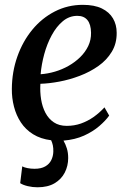

<svg xmlns="http://www.w3.org/2000/svg" viewBox="-20 -572 526 794"><path d="M135 202.5Q114.5 202.5 94.8 197.8Q75 193 63.5 185.5L72 116Q80 120.5 93.8 123.2Q107.5 126 123 126Q150 126 167 116.2Q184 106.5 192 90.2Q200 74 200.5 55Q201 40.5 198.5 29Q196 17.5 191.5 8Q148 2.5 117 -16.8Q86 -36 66.5 -65.5Q47 -95 37.8 -131Q28.5 -167 29 -204.5Q29.5 -275.5 51.8 -338.2Q74 -401 113.5 -449Q153 -497 206.5 -524.5Q260 -552 322.5 -552Q370.5 -552 401.2 -537Q432 -522 447.2 -496Q462.5 -470 462.5 -436.5Q463 -392 442.2 -357.8Q421.5 -323.5 386.8 -299Q352 -274.5 310 -258.5Q268 -242.5 225.2 -234.5Q182.5 -226.5 147 -225.5Q145 -192 150 -161Q155 -130 168 -105.2Q181 -80.5 202.8 -66Q224.5 -51.5 256 -51.5Q287 -51.5 314.8 -61.2Q342.5 -71 367 -88.2Q391.5 -105.5 412 -128L431.5 -94Q417 -73.5 390.8 -50.8Q364.5 -28 327.5 -11.2Q290.5 5.5 242.5 9.5Q251 24 256.5 41.8Q262 59.5 262 81.5Q262 114 247.8 141.8Q233.5 169.5 205.5 186Q177.5 202.5 135 202.5ZM148 -265Q177.5 -267 207.2 -275.8Q237 -284.5 263.8 -299.8Q290.5 -315 311.5 -335.5Q332.5 -356 344.8 -381.5Q357 -407 356.5 -436.5Q356 -471.5 341.5 -489Q327 -506.5 300 -506.5Q266.5 -506.5 240 -484.5Q213.5 -462.5 194 -426.5Q174.5 -390.5 163 -348.2Q151.5 -306 148 -265Z"/></svg>

Font: Merriweather 60pt Medium
Style: Italic
Weight: 500
Italic angle: -7.8°
Version: Version 2.101